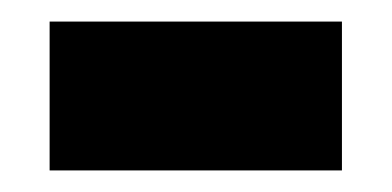

<svg xmlns="http://www.w3.org/2000/svg" viewBox="-20 -371 363 178"><path d="M297 -213H26V-351H297Z"/></svg>

Font: Wix Madefor Text ExtraBold
Style: Regular
Weight: 800
Designer: Dalton Maag Ltd
Foundry: Dalton Maag Ltd
Version: Version 3.100